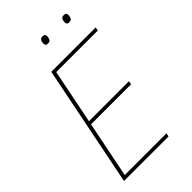

<svg xmlns="http://www.w3.org/2000/svg" viewBox="-258 -955 1042 1042"><g transform="rotate(-45 262.5 -434.0)"><path d="M44 0 184 -698H525L521 -678H202L139 -364H446L442 -344H135L70 -20H390L386 0ZM280 -819Q269 -819 265.5 -824.5Q262 -830 262 -836Q262 -843 264 -851Q266 -859 271 -863.5Q276 -868 287 -868Q298 -868 301.5 -862.5Q305 -857 305 -851Q305 -844 303 -836Q301 -828 296 -823.5Q291 -819 280 -819ZM443 -819Q432 -819 428.5 -824.5Q425 -830 425 -836Q425 -843 427 -851Q429 -859 434 -863.5Q439 -868 450 -868Q461 -868 464.5 -862.5Q468 -857 468 -851Q468 -844 466 -836Q464 -828 459 -823.5Q454 -819 443 -819Z"/></g></svg>

Font: IBM Plex Sans Cond Thin
Style: Italic
Weight: 100
Width: 3
Italic angle: -11°
Designer: Mike Abbink, Paul van der Laan, Pieter van Rosmalen
Foundry: Bold Monday
Version: Version 1.3